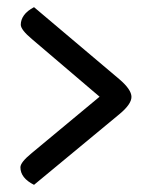

<svg xmlns="http://www.w3.org/2000/svg" viewBox="-20 -603 430 536"><path d="M75 -87Q37 -106 37 -136Q37 -150 69 -176L258 -333L69 -494Q38 -520 38 -534Q38 -548 47 -560.5Q56 -573 75 -583L313 -382Q347 -353 347 -332.5Q347 -312 313 -284Z"/></svg>

Font: Sofia
Style: Regular
Weight: 400
Designer: Paula Nazal and Daniel Hernndez
Foundry: Paula Nazal, Daniel Hernndez
Version: Version 1.001